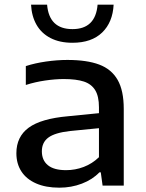

<svg xmlns="http://www.w3.org/2000/svg" viewBox="-20 -816 640 844"><path d="M524 -337V0H431L423 -58.5H417Q386.5 -26.5 340 -8.8Q293.5 9 241 9Q181 9 138.5 -9.8Q96 -28.5 74 -62.5Q52 -96.5 52 -142.5Q52 -215 106.2 -254.8Q160.5 -294.5 279 -305L415 -318.5V-344.5Q415 -392.5 398.5 -419.5Q382 -446.5 348.8 -457.5Q315.5 -468.5 260.5 -468.5Q222.5 -468.5 178.2 -462Q134 -455.5 93.5 -442.5V-525.5Q133.5 -538.5 182.2 -545.5Q231 -552.5 276 -552.5Q362 -552.5 416 -532.2Q470 -512 497 -465Q524 -418 524 -337ZM415 -125V-252.5L287.5 -240Q221 -232.5 192.5 -211.2Q164 -190 164 -151Q164 -111.5 190.5 -89.8Q217 -68 270.5 -68Q310.5 -68 348 -82.2Q385.5 -96.5 415 -125ZM116.5 -795.5H187Q196 -688 298.5 -688Q400 -688 409 -795.5H479.5Q475.5 -718 429 -673Q382.5 -628 298.5 -628Q242 -628 202 -648.8Q162 -669.5 140.5 -707.2Q119 -745 116.5 -795.5Z"/></svg>

Font: Encode Sans Expanded Medium
Style: Regular
Weight: 500
Width: 7
Designer: Multiple Designers
Foundry: Impallari Type
Version: Version 2.000